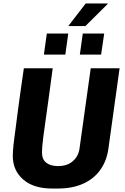

<svg xmlns="http://www.w3.org/2000/svg" viewBox="-20 -1081 723 1111"><path d="M282 10Q174 10 114 -42.5Q54 -95 54 -179Q54 -191 55 -206Q56 -221 58 -241.5Q60 -262 64 -290Q68 -318 72.5 -355Q77 -392 83.5 -440.5Q90 -489 98.5 -550Q107 -611 118 -686H285Q271 -581 260.5 -504.5Q250 -428 242.5 -375.5Q235 -323 230.5 -288.5Q226 -254 224.5 -233Q223 -212 223 -198Q223 -159 247.5 -139.5Q272 -120 316 -120Q369 -120 401.5 -148.5Q434 -177 440 -221L505 -686H672L607 -219Q597 -149 560 -97.5Q523 -46 461 -18Q399 10 313 10ZM375 -930 476 -1061H603V-1058L474 -930ZM234 -765 251 -887H375L358 -765ZM442 -765 459 -887H583L565 -765Z"/></svg>

Font: Chivo Medium
Style: Bold Italic
Weight: 700
Italic angle: -8.05°
Version: Version 2.002